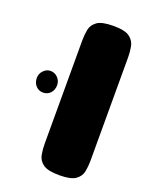

<svg xmlns="http://www.w3.org/2000/svg" viewBox="-118 -648 553 719"><g transform="rotate(20 158.5 -288.5)"><path d="M208 9Q163 9 144 -4.5Q125 -18 121 -39.5Q117 -61 117 -83V-495Q117 -517 121 -538Q125 -559 144 -572.5Q163 -586 209 -586Q255 -586 273.5 -572Q292 -558 296 -537Q300 -516 300 -494V-82Q300 -60 296 -39Q292 -18 273 -4.5Q254 9 208 9ZM45 -261Q28 -261 16.5 -273.5Q5 -286 5 -305Q5 -322 17 -334.5Q29 -347 45 -347Q62 -347 74 -334.5Q86 -322 86 -305Q86 -286 74.5 -273.5Q63 -261 45 -261Z"/></g></svg>

Font: Fredoka
Style: Bold
Weight: 700
Designer: Ben Nathan
Foundry: Milena B. Brandão, Ben Nathan
Version: Version 2.001